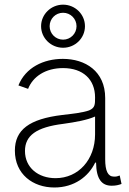

<svg xmlns="http://www.w3.org/2000/svg" viewBox="-20 -812 566 844"><path d="M218.8 12.2C306.6 12.2 369.1 -36.1 398.4 -97.2H402.3C403.3 -24.4 427.2 4.4 471.2 4.4C489.7 4.4 502.4 1 514.2 -3.4L506.3 -40.5C496.1 -36.6 492.2 -35.6 481 -35.6C454.1 -35.6 442.4 -61 442.4 -112.3V-380.9C442.4 -499.5 354.5 -553.2 256.3 -553.2C171.4 -553.2 92.3 -515.1 61 -436.5L103.5 -421.4C124.5 -475.1 179.7 -512.7 257.3 -512.7C344.7 -512.7 397.9 -462.9 397.9 -383.8C397.9 -352.5 397.9 -337.9 371.6 -326.7C344.2 -316.9 303.2 -312.5 253.9 -306.6C108.4 -289.1 45.4 -241.2 45.4 -149.9C45.4 -46.4 124.5 12.2 218.8 12.2ZM224.1 -28.8C147.9 -28.8 89.8 -75.2 89.8 -148.4C89.8 -215.8 139.2 -252.9 258.3 -267.6C311.5 -274.9 364.7 -284.7 397.9 -299.8V-221.2C397.9 -110.8 325.2 -28.8 224.1 -28.8ZM257.3 -602.1C310.5 -602.1 353.5 -644.5 353.5 -696.8C353.5 -749 310.5 -791.5 257.3 -791.5C204.1 -791.5 160.6 -749 160.6 -696.8C160.6 -644.5 204.1 -602.1 257.3 -602.1ZM257.3 -637.7C224.6 -637.7 198.2 -664.1 198.2 -696.8C198.2 -729.5 224.1 -755.9 257.3 -755.9C290 -755.9 316.4 -729.5 316.4 -696.8C316.4 -664.1 290 -637.7 257.3 -637.7Z"/></svg>

Font: Raveo ExtraLight
Style: Regular
Weight: 200
Designer: Jakub Foglar, Rasmus Andersson (Inter)
Foundry: Jakubfoglar.com
Version: Version 1.100;Glyphs 3.2.3 (3260)